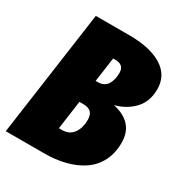

<svg xmlns="http://www.w3.org/2000/svg" viewBox="-176 -809 862 922"><g transform="rotate(30 255.0 -348.0)"><path d="M377.9 -368.2Q500 -341.3 500 -230Q500 -171.9 477.3 -127.4Q454.6 -83 414.1 -55.4Q373.5 -27.8 319.8 -13.9Q266.1 0 201.2 0H-9.8L87.9 -695.8H273.9Q389.2 -695.8 454.6 -655.3Q520 -614.7 520 -538.1Q520 -470.2 480.2 -427.5Q440.4 -384.8 377.9 -368.2ZM253.9 -424.8Q290 -424.8 306.6 -449.7Q323.2 -474.6 323.2 -515.1Q323.2 -560.1 274.9 -560.1H262.2L243.2 -424.8ZM221.2 -140.1Q262.2 -140.1 283.2 -169.4Q304.2 -198.7 304.2 -242.2Q304.2 -271 291 -284.9Q277.8 -298.8 247.1 -298.8H226.1L204.1 -140.1Z"/></g></svg>

Font: Fira Sans Compressed Heavy
Style: Italic
Weight: 900
Width: 3
Italic angle: -8°
Designer: Carrois Corporate & Edenspiekermann AG
Foundry: Carrois Corporate GbR & Edenspiekermann AG
Version: Version 4.203;PS 004.203;hotconv 1.0.88;makeotf.lib2.5.64775